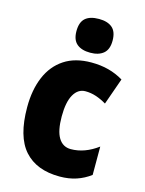

<svg xmlns="http://www.w3.org/2000/svg" viewBox="-118 -847 702 929"><g transform="rotate(15 232.5 -383.0)"><path d="M273 10Q157 10 96 -58.5Q35 -127 35 -274Q35 -361 62.5 -426Q90 -491 144.5 -527Q199 -563 280 -563Q327 -563 366.5 -552.5Q406 -542 441 -521L394 -388Q367 -404 341 -412.5Q315 -421 288 -421Q251 -421 229.5 -383.5Q208 -346 208 -274Q208 -202 229.5 -167Q251 -132 291 -132Q360 -132 426 -181V-39Q394 -15 356.5 -2.5Q319 10 273 10ZM261 -776Q304 -776 327.5 -756Q351 -736 351 -691Q351 -647 327 -627Q303 -607 261 -607Q218 -607 194 -627Q170 -647 170 -691Q170 -736 193 -756Q216 -776 261 -776Z"/></g></svg>

Font: Noto Sans Gujarati Condensed Black
Style: Regular
Weight: 900
Width: 3
Designer: Jelle Bosma - Monotype Design Team, Universal Thirst
Foundry: Monotype Imaging Inc.
Version: Version 2.106; ttfautohint (v1.8.4.7-5d5b)